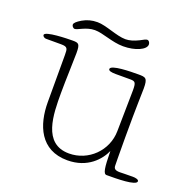

<svg xmlns="http://www.w3.org/2000/svg" viewBox="-130 -694 820 826"><g transform="rotate(20 279.5 -281.5)"><path d="M421 -172C420 -81 346 -10 258 -10C137 -10 137 -146 137 -243C137 -302 141 -392 141 -427C141 -469 135 -472 107 -472C84 -472 -19 -470 -19 -452C-19 -448 -14 -440 -2 -440H65C96 -440 97 -432 97 -402V-187C97 -82 137 20 261 20C354 20 403 -38 422 -81C423 -3 427 22 442 22C486 22 578 22 578 1C578 -7 563 -10 551 -10C519 -10 499 -9 491 -9C468 -9 463 -17 463 -30C463 -36 462 -69 462 -156C462 -308 465 -355 465 -383C465 -431 456 -432 422 -432C387 -432 297 -431 297 -411C297 -403 310 -400 331 -400H397C420 -400 424 -395 424 -359ZM84 -537C84 -530 91 -522 98 -522C111 -522 143 -547 182 -547C220 -547 268 -523 319 -523C374 -523 421 -544 421 -568C421 -577 415 -585 408 -585C402 -585 396 -582 378 -572C356 -561 336 -555 318 -555C277 -555 221 -583 181 -583C155 -583 134 -577 113 -565C93 -553 84 -544 84 -537Z"/></g></svg>

Font: Life Savers
Style: Regular
Weight: 400
Designer: Pablo Impallari, Rodrigo Fuenzalida, Brenda Gallo
Foundry: Pablo Impallari, Rodrigo Fuenzalida, Brenda Gallo
Version: Version 3.000